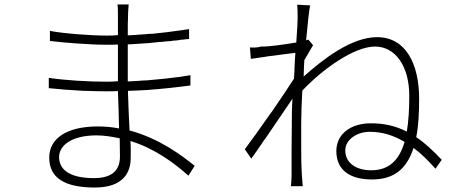

<svg xmlns="http://www.w3.org/2000/svg" viewBox="-20 -803 2040 858"><path d="M564 -96C564 -113 565 -141 563 -173C675 -138 760 -73 822 -18L850 -62C795 -106 694 -184 559 -220C556 -270 554 -329 552 -387V-397C582 -398 612 -399 641 -401L651 -402C677 -404 703 -406 729 -409L739 -410C769 -413 799 -417 831 -421V-467C814 -464 797 -462 781 -459L771 -458C754 -456 738 -454 721 -452L712 -451L702 -450C684 -448 666 -447 648 -445L639 -444C631 -444 623 -443 614 -443L605 -442C587 -441 569 -440 551 -439V-605H562C588 -607 613 -608 638 -610L649 -611C659 -612 669 -613 679 -614L688 -615C697 -615 705 -616 713 -617L723 -618C728 -618 733 -619 738 -619L748 -620C749 -621 751 -621 752 -621L762 -622C764 -622 765 -622 767 -622L782 -624C783 -624 785 -624 786 -625L796 -626C799 -626 803 -626 806 -627L815 -628C819 -628 822 -628 825 -629V-673C823 -673 822 -673 820 -672L811 -671C807 -670 804 -670 801 -669L792 -668C748 -662 705 -656 661 -652H651C633 -650 615 -649 597 -648L587 -647C575 -646 563 -646 551 -645V-664C551 -689 551 -710 552 -720C552 -752 554 -767 555 -783H505C507 -773 507 -746 507 -730V-646C490 -644 473 -644 456 -644C387 -644 264 -653 203 -665V-620C265 -612 385 -603 457 -603C473 -603 490 -603 507 -604V-440C488 -438 468 -438 449 -438C375 -438 273 -444 198 -455V-409C244 -404 299 -400 353 -397H363C393 -396 423 -395 449 -395H459C475 -395 491 -395 507 -396C509 -346 511 -283 512 -229C481 -235 451 -238 417 -238C278 -238 200 -184 200 -99C200 -7 270 35 404 35C534 35 564 -36 564 -96ZM244 -101C244 -153 300 -198 411 -198C447 -198 481 -192 515 -185C515 -153 516 -125 516 -103C516 -27 461 -7 400 -7C284 -7 244 -50 244 -101Z M1304 -613C1249 -604 1181 -594 1147 -595C1130 -590 1115 -590 1097 -591L1101 -540C1121 -543 1143 -546 1164 -549L1175 -551C1223 -557 1271 -563 1300 -567C1298 -544 1297 -520 1296 -496V-486C1295 -475 1294 -463 1294 -452C1272 -417 1234 -361 1195 -304L1188 -295C1145 -233 1101 -172 1074 -136L1103 -94C1121 -119 1140 -146 1159 -175L1165 -183C1169 -189 1173 -195 1177 -200L1183 -209C1220 -263 1257 -318 1287 -362C1284 -319 1284 -282 1284 -259V-244C1284 -198 1283 -165 1283 -132V-123C1283 -95 1283 -67 1283 -31V-19C1283 -3 1281 19 1280 29H1333C1332 13 1330 -3 1329 -20C1326 -72 1326 -109 1326 -152V-166C1326 -191 1326 -218 1326 -251C1326 -294 1328 -345 1331 -398C1422 -495 1563 -595 1656 -595C1745 -595 1809 -510 1809 -374C1809 -317 1806 -262 1798 -215C1746 -241 1696 -252 1637 -252C1546 -252 1483 -203 1483 -128C1483 -34 1556 -1 1642 -1C1743 -1 1798 -50 1828 -142C1862 -117 1892 -87 1926 -49L1954 -89C1914 -131 1878 -165 1840 -190C1850 -239 1853 -297 1853 -362C1853 -516 1794 -637 1665 -637C1550 -637 1423 -538 1337 -461C1338 -485 1338 -510 1340 -534C1354 -557 1367 -582 1379 -601L1358 -626C1355 -625 1352 -624 1348 -623C1355 -698 1361 -757 1366 -779L1308 -782C1310 -764 1310 -747 1310 -732V-718C1310 -707 1308 -667 1304 -613ZM1523 -131C1523 -179 1575 -214 1632 -214C1691 -214 1740 -197 1788 -169C1766 -94 1724 -42 1639 -42C1575 -42 1523 -72 1523 -131Z"/></svg>

Font: Glow Sans SC Normal Light
Style: Regular
Weight: 300
Designer: Ryoko NISHIZUKA (kana, bopomofo & ideographs); Paul D. Hunt (Latin, Greek & Cyrillic); Sandoll Communications, Soo-young
Version: Version 0.93